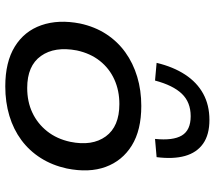

<svg xmlns="http://www.w3.org/2000/svg" viewBox="-63 -741 813 727"><g transform="rotate(90 343.5 -377.5)"><path d="M307 9Q215 9 156.5 -27Q98 -63 75.5 -127.5Q53 -192 69 -274Q81 -330 109 -373Q137 -416 178 -445.5Q219 -475 270.5 -490.5Q322 -506 381 -506Q473 -506 531 -470Q589 -434 612 -371Q635 -308 618 -224Q606 -169 578.5 -125.5Q551 -82 510.5 -52Q470 -22 418.5 -6.5Q367 9 307 9ZM313 -74Q365 -74 406.5 -93.5Q448 -113 477 -149.5Q506 -186 517 -237Q534 -320 496.5 -371.5Q459 -423 374 -423Q323 -423 281 -404Q239 -385 210.5 -349Q182 -313 171 -262Q155 -178 192 -126Q229 -74 313 -74ZM285 -558 218 -564Q233 -627 262.5 -672Q292 -717 335 -740.5Q378 -764 434 -764Q490 -764 524 -740Q558 -716 570.5 -671.5Q583 -627 575 -564L506 -558Q513 -626 493 -659.5Q473 -693 420 -693Q367 -693 335 -659.5Q303 -626 285 -558Z"/></g></svg>

Font: Nunito Sans 7pt SemiExpanded Medium
Style: Italic
Weight: 500
Width: 6
Italic angle: -9°
Designer: Vernon Adams
Foundry: Vernon Adams
Version: Version 3.101;gftools[0.9.27]